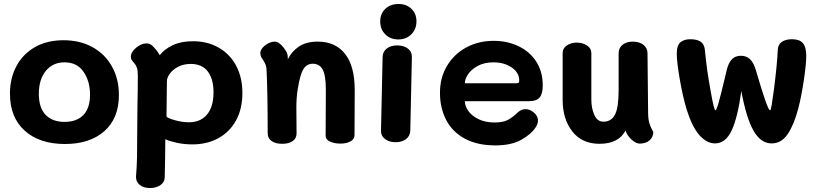

<svg xmlns="http://www.w3.org/2000/svg" viewBox="-20 -720 4128 964"><path d="M30 -250Q30 -328 63 -389Q96 -450 156.5 -484Q217 -518 299 -518Q382 -518 445 -483Q508 -448 542.5 -385.5Q577 -323 577 -243Q577 -126 504 -61.5Q431 3 306 3Q179 3 104.5 -63.5Q30 -130 30 -250ZM432 -245Q432 -312 399.5 -359.5Q367 -407 304 -407Q245 -407 210 -364Q175 -321 175 -249Q175 -179 209 -143.5Q243 -108 304 -108Q365 -108 398.5 -142.5Q432 -177 432 -245Z M1197 -253Q1197 -174 1165.5 -116Q1134 -58 1077 -26.5Q1020 5 946 5Q904 5 866 -3.5Q828 -12 810 -21L809 75Q807 137 807 170Q807 194 786 209Q765 224 733 224Q699 224 680 207Q661 190 663 164Q667 121 668 68Q669 15 669 -65L670 -183Q672 -271 672 -340Q672 -366 667.5 -379.5Q663 -393 654 -403Q645 -413 641 -419.5Q637 -426 637 -435Q637 -458 663 -480Q689 -502 716 -502Q731 -502 743 -492Q767 -470 782 -443Q805 -473 847 -493Q889 -513 949 -513Q1022 -513 1078.5 -480.5Q1135 -448 1166 -389.5Q1197 -331 1197 -253ZM1052 -256Q1052 -324 1023 -361.5Q994 -399 938 -399Q902 -399 875 -385Q848 -371 833 -350.5Q818 -330 818 -312L816 -135Q821 -127 858 -116.5Q895 -106 928 -106Q987 -106 1019.5 -145Q1052 -184 1052 -256Z M1761 -268 1760 -42Q1760 -21 1739.5 -10Q1719 1 1689 1Q1660 1 1637.5 -9Q1615 -19 1615 -37L1616 -269Q1616 -342 1600 -371Q1584 -400 1550 -400Q1521 -400 1504 -374Q1487 -348 1475 -273Q1468 -231 1468 -180L1469 -51Q1469 -25 1449.5 -11.5Q1430 2 1397 2Q1363 2 1343.5 -12Q1324 -26 1324 -51Q1324 -259 1318 -375Q1317 -387 1312.5 -397.5Q1308 -408 1302 -417Q1296 -426 1293 -431Q1287 -442 1287 -453Q1287 -474 1311.5 -492.5Q1336 -511 1359 -511Q1370 -511 1380.5 -504Q1391 -497 1404 -481Q1415 -467 1420 -456Q1425 -445 1425 -431V-422Q1443 -460 1479.5 -485.5Q1516 -511 1576 -511Q1664 -511 1712.5 -449.5Q1761 -388 1761 -268Z M1889 -612Q1889 -651 1914.5 -675.5Q1940 -700 1981 -700Q2021 -700 2046 -675.5Q2071 -651 2071 -613Q2071 -574 2045.5 -548Q2020 -522 1980 -522Q1940 -522 1914.5 -547.5Q1889 -573 1889 -612ZM1893 -65 1901 -434Q1902 -461 1922 -476.5Q1942 -492 1974 -492Q2007 -492 2028 -476Q2049 -460 2048 -432L2040 -64Q2039 -37 2018.5 -21.5Q1998 -6 1966 -6Q1934 -6 1913 -22Q1892 -38 1893 -65Z M2189 -254Q2189 -330 2224.5 -389.5Q2260 -449 2321.5 -482Q2383 -515 2459 -515Q2527 -515 2583.5 -488Q2640 -461 2672.5 -410.5Q2705 -360 2705 -292Q2705 -249 2689.5 -230.5Q2674 -212 2637 -212H2314Q2314 -188 2331 -163.5Q2348 -139 2382 -122Q2416 -105 2463 -105Q2505 -105 2529 -117.5Q2553 -130 2579 -155Q2598 -172 2618 -172Q2641 -172 2661 -154.5Q2681 -137 2681 -115Q2681 -97 2669 -80Q2648 -47 2598 -18.5Q2548 10 2467 10Q2376 10 2313.5 -24Q2251 -58 2220 -118Q2189 -178 2189 -254ZM2573 -302Q2582 -302 2584.5 -305Q2587 -308 2587 -316Q2587 -355 2549.5 -381Q2512 -407 2457 -407Q2413 -407 2380.5 -390Q2348 -373 2331 -348.5Q2314 -324 2314 -302Z M3260 -57Q3260 -32 3241.5 -15.5Q3223 1 3192 1Q3173 1 3150.5 -19.5Q3128 -40 3121 -65Q3086 2 2990 2Q2902 2 2853.5 -60Q2805 -122 2805 -218V-454Q2805 -477 2825.5 -491.5Q2846 -506 2876 -506Q2906 -506 2927.5 -491.5Q2949 -477 2949 -454V-220Q2949 -177 2964 -143Q2979 -109 3010 -109Q3049 -109 3067.5 -144Q3086 -179 3086 -267V-452Q3086 -479 3105.5 -495Q3125 -511 3157 -511Q3190 -511 3210.5 -495Q3231 -479 3231 -452L3234 -158Q3234 -123 3240 -103Q3246 -83 3253 -71Q3260 -59 3260 -57Z M3428 -169Q3408 -235 3393 -322Q3378 -409 3378 -450Q3378 -493 3396.5 -508Q3415 -523 3446 -523Q3480 -523 3498 -510.5Q3516 -498 3519 -470Q3524 -418 3530.5 -370.5Q3537 -323 3548 -263Q3565 -166 3572 -166Q3577 -166 3588 -204.5Q3599 -243 3617 -319L3629 -369Q3637 -403 3654 -421.5Q3671 -440 3700 -440Q3728 -440 3746 -422.5Q3764 -405 3775 -368Q3834 -166 3846 -166Q3850 -166 3854 -189.5Q3858 -213 3866 -272Q3882 -398 3885 -468Q3886 -496 3905 -509.5Q3924 -523 3957 -523Q3994 -523 4011 -503.5Q4028 -484 4028 -440Q4028 -400 4016.5 -321Q4005 -242 3988 -175Q3967 -95 3935.5 -47.5Q3904 0 3854 0Q3800 0 3763.5 -63.5Q3727 -127 3702 -263Q3684 -130 3653.5 -65Q3623 0 3570 0Q3528 0 3491.5 -41.5Q3455 -83 3428 -169Z"/></svg>

Font: Mali
Style: Bold
Weight: 700
Designer: Kitiyaporn Chalermlarp | Katatrad Aksorn Co.,Ltd.
Foundry: Cadson Demak Co.,Ltd.
Version: Version 1.000; ttfautohint (v1.6)